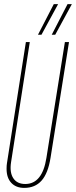

<svg xmlns="http://www.w3.org/2000/svg" viewBox="-20 -905 370 935"><path d="M98 10Q58 10 35 -14.5Q12 -39 12 -83Q12 -94 12.5 -98.5Q13 -103 14 -111L106 -700H125L34 -116Q26 -66 44.5 -37.5Q63 -9 103 -9Q186 -9 206 -136L296 -700H316L226 -136Q214 -61 182.5 -25.5Q151 10 98 10ZM232 -736 309 -885H330L249 -736ZM165 -736 242 -885H263L182 -736Z"/></svg>

Font: Georama
Style: Italic
Weight: 400
Width: 2
Italic angle: -9°
Designer: Jean-Baptiste Levee
Foundry: Production Type
Version: Version 1.000